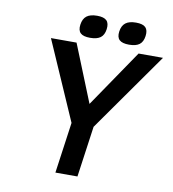

<svg xmlns="http://www.w3.org/2000/svg" viewBox="-92 -940 918 1021"><g transform="rotate(10 366.5 -430.0)"><path d="M433.6 -274.9 395 0H275.9L314.5 -274.9L128.4 -700.2H266.6L391.1 -391.1L601.6 -700.2H733.4ZM350.1 -859.9Q386.7 -859.9 401.6 -845Q416.5 -830.1 412.1 -797.9Q407.7 -766.1 388.7 -752Q369.6 -737.8 332.5 -737.8Q295.9 -737.8 280.8 -752.2Q265.6 -766.6 270 -797.9Q274.4 -830.1 293.7 -845Q313 -859.9 350.1 -859.9ZM560.1 -859.9Q597.2 -859.9 611.8 -845Q626.5 -830.1 622.1 -797.9Q617.7 -766.1 598.9 -752Q580.1 -737.8 543 -737.8Q506.3 -737.8 491 -752.2Q475.6 -766.6 480 -797.9Q484.4 -830.1 503.9 -845Q523.4 -859.9 560.1 -859.9Z"/></g></svg>

Font: Fivo Sans Med
Style: Regular
Weight: 450
Designer: Alexander Slobzheninov
Foundry: Alexander Slobzheninov
Version: 1.0